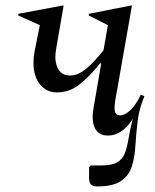

<svg xmlns="http://www.w3.org/2000/svg" viewBox="-20 -480 562 694"><path d="M185 -146Q148 -146 124.5 -175Q101 -204 101 -254Q101 -264 102 -274Q103 -284 105 -294L124 -389L46 -424V-430L206 -460H210L184 -310Q180 -285 180 -274Q180 -246 193 -226.5Q206 -207 234 -207Q257 -207 278.5 -222Q300 -237 319.5 -258Q339 -279 354 -298L370 -389L301 -424V-430L453 -460H457L397 -119Q392 -89 395.5 -76Q399 -63 414 -63Q431 -63 451 -81.5Q471 -100 489 -138L502 -132Q483 -88 477.5 -42.5Q472 3 469.5 45.5Q467 88 456.5 121.5Q446 155 417 174.5Q388 194 330 194Q302 194 302 165V124L309 118H347Q386 118 405 106Q424 94 432 72Q440 50 445 19Q450 -12 460 -50Q439 -18 416.5 -4Q394 10 371 10Q336 10 323 -17Q310 -44 318 -89L346 -251H342Q303 -203 267 -174.5Q231 -146 185 -146Z"/></svg>

Font: Spectral
Style: Italic
Weight: 400
Italic angle: -10°
Designer: Jean-Baptiste Levee
Foundry: Production Type
Version: Version 2.001